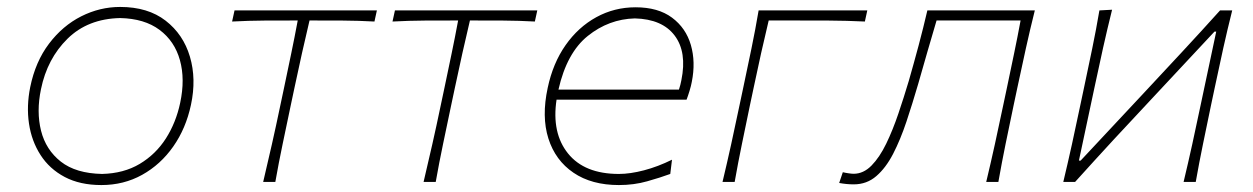

<svg xmlns="http://www.w3.org/2000/svg" viewBox="-20 -524 3610 553"><path d="M272 9Q210.5 9 166.5 -14.2Q122.5 -37.5 96.8 -77.5Q71 -117.5 63.5 -168Q56 -218.5 67 -273Q82 -346.5 121.2 -398.2Q160.5 -450 214 -477Q267.5 -504 326 -504Q406 -504 457 -464.5Q508 -425 527 -360.8Q546 -296.5 530 -222Q515.5 -154 479 -102Q442.5 -50 389.5 -20.5Q336.5 9 272 9ZM274 -23Q336.5 -24.5 382.5 -52Q428.5 -79.5 457.8 -125.2Q487 -171 499 -228Q513.5 -296 498.2 -350.8Q483 -405.5 439.5 -438Q396 -470.5 326 -472Q233 -470 174.5 -412.5Q116 -355 98 -267Q84.5 -202.5 98.2 -147.5Q112 -92.5 155.2 -58.5Q198.5 -24.5 274 -23Z M738 0Q751.5 -56.5 763.2 -108.8Q775 -161 787.5 -221L798 -270.5Q809.5 -325.5 819 -371Q828.5 -416.5 837.5 -465H835Q790.5 -465 743 -464.8Q695.5 -464.5 648.5 -462L655.5 -494H1065.5L1058.5 -462Q1013 -464.5 965.8 -464.8Q918.5 -465 874 -465H871.5Q860 -416.5 849.8 -371Q839.5 -325.5 828 -270.5L817.5 -221Q805 -161 794 -108.8Q783 -56.5 773 0Z M1200 0Q1213.5 -56.5 1225.2 -108.8Q1237 -161 1249.5 -221L1260 -270.5Q1271.5 -325.5 1281 -371Q1290.5 -416.5 1299.5 -465H1297Q1252.5 -465 1205 -464.8Q1157.5 -464.5 1110.5 -462L1117.5 -494H1527.5L1520.5 -462Q1475 -464.5 1427.8 -464.8Q1380.5 -465 1336 -465H1333.5Q1322 -416.5 1311.8 -371Q1301.5 -325.5 1290 -270.5L1279.5 -221Q1267 -161 1256 -108.8Q1245 -56.5 1235 0Z M1762.5 9Q1684 9 1631.8 -26.5Q1579.5 -62 1559.5 -125Q1539.5 -188 1557.5 -271Q1572.5 -342 1609 -394Q1645.5 -446 1697.5 -474.5Q1749.5 -503 1810.5 -503Q1875.5 -503 1915.5 -473.2Q1955.5 -443.5 1969.8 -394.5Q1984 -345.5 1972.5 -288Q1970.5 -277 1966 -262.2Q1961.5 -247.5 1957.5 -237H1583Q1568.5 -141 1616 -82Q1663.5 -23 1762.5 -23Q1795 -23 1835 -33.5Q1875 -44 1915.5 -64L1910.5 -23Q1882 -12.5 1844 -1.8Q1806 9 1762.5 9ZM1808.5 -471Q1733.5 -469 1673 -420.5Q1612.5 -372 1588.5 -266H1935.5Q1940 -279.5 1942.5 -293Q1959 -374 1923.2 -421.5Q1887.5 -469 1808.5 -471Z M2061 0Q2074.5 -56.5 2086 -108.8Q2097.5 -161 2110 -221L2120.5 -270.5Q2133.5 -332 2144.5 -385Q2155.5 -438 2165 -494H2478L2471 -462Q2419.5 -464.5 2365.8 -464.8Q2312 -465 2261 -465H2194Q2182.5 -416.5 2172.2 -371Q2162 -325.5 2150.5 -270.5L2140 -221Q2127.5 -161 2116.8 -108.8Q2106 -56.5 2096 0Z M2439 7Q2418.5 7 2397 3L2407.5 -28Q2415.5 -26 2424.5 -24.8Q2433.5 -23.5 2438.5 -23.5Q2467 -23.5 2490.2 -47.2Q2513.5 -71 2532.5 -110.2Q2551.5 -149.5 2567.5 -196.8Q2583.5 -244 2597.5 -291Q2612 -341.5 2625.8 -393Q2639.5 -444.5 2651 -494H2960.5Q2946.5 -438 2934.8 -385Q2923 -332 2910 -270.5L2899.5 -221Q2887 -161 2876.2 -108.8Q2865.5 -56.5 2855.5 0H2820.5Q2834 -56.5 2845.5 -108.8Q2857 -161 2869.5 -221L2880 -270.5Q2891.5 -325.5 2901 -371Q2910.5 -416.5 2919.5 -465H2677.5Q2651 -375.5 2624.5 -282Q2608 -225.5 2590.8 -173.8Q2573.5 -122 2552.5 -81.2Q2531.5 -40.5 2504 -16.8Q2476.5 7 2439 7Z M3042.5 0Q3056 -56.5 3067.5 -108.8Q3079 -161 3091.5 -221L3102 -270.5Q3115 -332 3126 -385Q3137 -438 3146.5 -494L3183 -496Q3169 -439.5 3157 -385.8Q3145 -332 3132 -270.5L3087.5 -61.5H3092.5L3272 -253.5Q3327 -312.5 3383.5 -373.2Q3440 -434 3494 -494H3529Q3515 -438 3503.2 -385Q3491.5 -332 3478.5 -270.5L3468 -221Q3455.5 -161 3444.8 -108.8Q3434 -56.5 3424 0H3389Q3402.5 -56.5 3414 -108.8Q3425.5 -161 3438 -221L3483 -433H3478L3301.5 -244Q3245.5 -184.5 3188.5 -122.8Q3131.5 -61 3076.5 0Z"/></svg>

Font: Commissioner Flair Thin
Style: Italic
Weight: 100
Italic angle: -12°
Designer: Kostas Bartsokas
Foundry: Kostas Bartsokas
Version: Version 1.000; ttfautohint (v1.8.3)